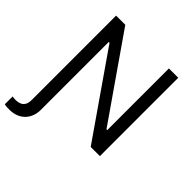

<svg xmlns="http://www.w3.org/2000/svg" viewBox="-258 -891 1260 1260"><g transform="rotate(45 372.0 -261.0)"><path d="M669 0H583.8L187.5 -571H180.4V58.2Q180.4 93.4 169 120.7Q157.7 148.1 138 166.7Q118.3 185.4 91.8 195Q65.3 204.5 35.5 204.5Q22.7 204.5 9.8 204Q-3.2 203.5 -12.8 200.3V127.8Q-7.5 128.9 -0.4 129.8Q6.7 130.7 14.2 130.7Q31.2 130.7 45.6 127.1Q60 123.6 70.3 115.1Q80.6 106.5 86.5 92.3Q92.3 78.1 92.3 56.8V-727.3H177.6L575.3 -154.8H582.4V-727.3H669Z"/></g></svg>

Font: Interop
Style: Regular
Weight: 400
Designer: Rasmus Andersson, Google, Jang Haemin
Foundry: jhaemin
Version: Version 1.008